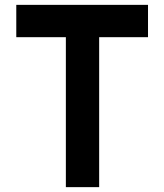

<svg xmlns="http://www.w3.org/2000/svg" viewBox="-20 -756 676 790"><path d="M589 -603H388V14H251V-603H47V-736H589Z"/></svg>

Font: SUIT ExtraBold
Style: Regular
Weight: 800
Designer: Sunn Youn; Korean Glyphs from Source Han Sans (Sandoll Communications; Soo-young Jang, Joo-yeon Kang)
Foundry: Sunn
Version: Version 1.008